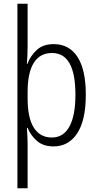

<svg xmlns="http://www.w3.org/2000/svg" viewBox="-20 -780 529 1036"><path d="M443 -269Q443 -131 396.5 -60.5Q350 10 269 10Q213 10 179 -20Q145 -50 129 -90H125Q126 -73 127.5 -51Q129 -29 129 -8V236H74V-760H129V-532Q129 -485 125 -434H127Q145 -480 179 -511Q213 -542 270 -542Q353 -542 398 -473Q443 -404 443 -269ZM387 -269Q387 -494 261 -494Q195 -494 162 -440.5Q129 -387 129 -285V-249Q129 -144 162.5 -91Q196 -38 260 -38Q322 -38 354.5 -97Q387 -156 387 -269Z"/></svg>

Font: Noto Sans Devanagari UI Condensed Light
Style: Regular
Weight: 300
Width: 3
Designer: Jelle Bosma - Monotype Design Team
Foundry: Monotype Imaging Inc.
Version: Version 2.004; ttfautohint (v1.8.4.7-5d5b)